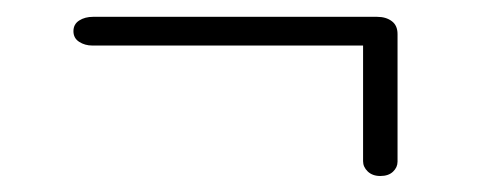

<svg xmlns="http://www.w3.org/2000/svg" viewBox="-20 -438 592 234"><path d="M69.5 -400Q69.5 -408.5 76.5 -413Q83.5 -417.5 93.5 -417.5H439.5Q450.5 -417.5 457.5 -412.2Q464.5 -407 464.5 -396.5V-241Q464.5 -234 459 -228.8Q453.5 -223.5 443.5 -223.5Q434 -223.5 428.2 -229Q422.5 -234.5 422.5 -241.5V-392.5L431.5 -382.5H92.5Q83.5 -382.5 76.5 -387Q69.5 -391.5 69.5 -400Z"/></svg>

Font: Fraunces Light
Style: Regular
Weight: 300
Version: Version 1.000;[b76b70a41]